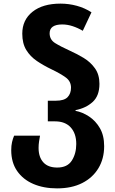

<svg xmlns="http://www.w3.org/2000/svg" viewBox="-20 -790 637 1060"><path d="M295 250Q221 250 164 225.5Q107 201 74.5 154Q42 107 42 39Q42 14 46.5 -5.5Q51 -25 58 -41H201Q198 -25 195.5 -8Q193 9 193 27Q193 77 219 106Q245 135 296 135Q352 135 376.5 96.5Q401 58 401 5Q401 -53 370.5 -86.5Q340 -120 284 -120H244V-234H289Q334 -234 353 -253.5Q372 -273 372 -306Q372 -341 343.5 -362Q315 -383 265 -407Q221 -428 184 -453Q147 -478 125 -514Q103 -550 103 -604Q103 -680 159.5 -725Q216 -770 314 -770Q360 -770 404 -758Q448 -746 485 -722L437 -620Q410 -636 381 -645.5Q352 -655 324 -655Q254 -655 254 -606Q254 -571 284.5 -552Q315 -533 368 -509Q406 -492 443 -469.5Q480 -447 504.5 -412.5Q529 -378 529 -327Q529 -261 491.5 -227Q454 -193 397 -182V-178Q435 -171 471.5 -147Q508 -123 531.5 -82.5Q555 -42 555 17Q555 86 523.5 138.5Q492 191 434 220.5Q376 250 295 250Z"/></svg>

Font: Noto Sans Georgian Bold
Style: Regular
Weight: 700
Designer: Monotype Design Team, Akaki Razmadze
Foundry: Google LLC
Version: Version 2.005; ttfautohint (v1.8.4.7-5d5b)